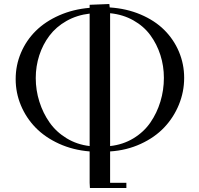

<svg xmlns="http://www.w3.org/2000/svg" viewBox="-20 -748 993 957"><path d="M426.8 -709V-724.1L524.9 -728L526.9 -710.9Q610.4 -705.6 680.7 -675.8Q751 -646 798.3 -599.1Q845.7 -552.2 871.8 -490.5Q897.9 -428.7 897.9 -359.9Q897.9 -290.5 871.8 -226.6Q845.7 -162.6 798.6 -112.8Q751.5 -63 681.4 -30.8Q611.3 1.5 528.8 6.8V163.1H609.9V189H428.2L426.8 163.1V6.8Q343.8 0 274.2 -31.7Q204.6 -63.5 157.5 -111.8Q110.4 -160.2 84.2 -222.7Q58.1 -285.2 58.1 -354Q58.1 -422.9 84.5 -484.9Q110.8 -546.9 158.4 -594Q206.1 -641.1 275.4 -671.6Q344.7 -702.1 426.8 -709ZM158.2 -358.9Q158.2 -298.3 176.3 -241.2Q194.3 -184.1 227.3 -137.2Q260.3 -90.3 312 -58.8Q363.8 -27.3 426.8 -20V-680.2Q363.3 -672.9 311.5 -643.6Q259.8 -614.3 226.6 -570.3Q193.4 -526.4 175.8 -472.2Q158.2 -418 158.2 -358.9ZM528.8 -20Q592.8 -26.9 644.8 -58.3Q696.8 -89.8 729.5 -137.2Q762.2 -184.6 779.5 -241.7Q796.9 -298.8 796.9 -359.9Q796.9 -418.9 779.5 -473.4Q762.2 -527.8 729.5 -572.5Q696.8 -617.2 644.8 -646.5Q592.8 -675.8 528.8 -682.1Z"/></svg>

Font: Dehuti Alt
Style: Bold
Weight: 700
Version: Version 1.2